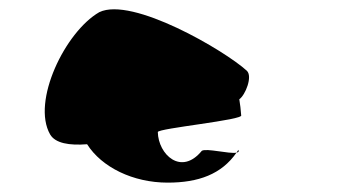

<svg xmlns="http://www.w3.org/2000/svg" viewBox="-20 -718 737 410"><path d="M87 -431C98 -412 128 -407 166 -410C197 -361 264 -328 338 -328C404 -328 453 -346 485 -392C469 -389 421 -402 411 -396C367 -342 318 -388 317 -436C317 -444 503 -462 495 -472C494 -484 493 -495 491 -506C504 -515 520 -555 507 -567C460 -610 262 -726 192 -692C119 -650 47 -501 87 -431ZM485 -392C489 -393 491 -394 489 -398C488 -396 486 -394 485 -392Z"/></svg>

Font: Ampere
Style: SCExt
Weight: 400
Version: Version 1